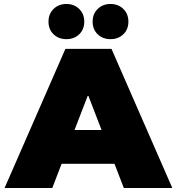

<svg xmlns="http://www.w3.org/2000/svg" viewBox="-20 -946 890 966"><path d="M556 -122H290L243 0H3L309 -700H541L847 0H603ZM421 -463 355 -292H491L425 -463ZM224 -837Q224 -876 249.5 -901Q275 -926 314 -926Q353 -926 378.5 -901Q404 -876 404 -837Q404 -798 378.5 -773.5Q353 -749 314 -749Q275 -749 249.5 -773.5Q224 -798 224 -837ZM446 -837Q446 -876 471.5 -901Q497 -926 536 -926Q575 -926 600.5 -901Q626 -876 626 -837Q626 -798 600.5 -773.5Q575 -749 536 -749Q497 -749 471.5 -773.5Q446 -798 446 -837Z"/></svg>

Font: CMG Sans Black
Style: Regular
Weight: 900
Designer: Julieta Ulanovsky
Foundry: Julieta Ulanovsky
Version: Version 7.200